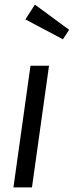

<svg xmlns="http://www.w3.org/2000/svg" viewBox="-20 -810 319 830"><path d="M130.9 -790 278.8 -681.2 252 -640.1 89.8 -726.1ZM191.9 -525.9 118.2 0H38.1L111.8 -525.9Z"/></svg>

Font: Fira Sans Compressed Book
Style: Italic
Weight: 350
Width: 3
Italic angle: -8°
Designer: Carrois Corporate & Edenspiekermann AG
Foundry: Carrois Corporate GbR & Edenspiekermann AG
Version: Version 4.203;PS 004.203;hotconv 1.0.88;makeotf.lib2.5.64775